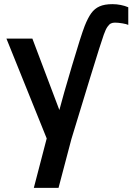

<svg xmlns="http://www.w3.org/2000/svg" viewBox="-20 -736 640 925"><path d="M205 -69 11 -550H136L266 -206Q283.5 -273.5 326.8 -419Q370 -564.5 388 -611Q403.5 -650 419.5 -672.2Q435.5 -694.5 459.5 -705.2Q483.5 -716 522 -716Q542 -716 562 -712Q582 -708 598 -701V-616Q590.5 -620 569.8 -623.5Q549 -627 534 -627Q523 -627 514.8 -623.2Q506.5 -619.5 497.8 -607Q489 -594.5 480 -569Q468.5 -538 413.8 -360.2Q359 -182.5 324 -66L262 169H143Z"/></svg>

Font: JuliaMono
Style: Bold
Weight: 700
Monospace: yes
Designer: cormullion
Foundry: corm
Version: Version 0.055; ttfautohint (v1.8.4)